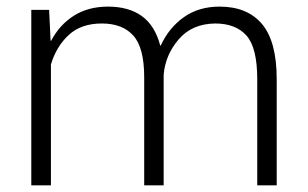

<svg xmlns="http://www.w3.org/2000/svg" viewBox="-20 -558 926 578"><path d="M127.9 -528.3 132.3 -435.5 133.8 -435.1Q159.2 -483.4 202.4 -510.7Q245.6 -538.1 305.2 -538.1Q367.2 -538.1 406.7 -509.8Q446.3 -481.4 462.4 -420.9H463.9Q488.3 -474.1 533.2 -506.1Q578.1 -538.1 641.1 -538.1Q724.6 -538.1 768.8 -485.6Q813 -433.1 813 -319.8V0H754.4V-319.8Q754.4 -414.1 722.2 -450.7Q689.9 -487.3 627.4 -487.3Q557.6 -486.3 517.6 -439.2Q477.5 -392.1 472.7 -333V0H414.1V-325.2Q414.1 -414.6 381.3 -450.9Q348.6 -487.3 286.6 -487.3Q224.1 -487.3 186.8 -452.6Q149.4 -418 133.3 -363.8V0H74.2V-528.3Z"/></svg>

Font: Roboto Web
Style: Light
Weight: 300
Designer: Google
Version: Version 1.200310; 2013